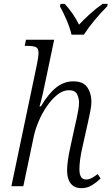

<svg xmlns="http://www.w3.org/2000/svg" viewBox="-20 -966 579 996"><path d="M402 10Q366 10 347 -14Q328 -38 328 -81Q328 -128 346 -208L370 -318Q373 -330 377.5 -351Q382 -372 386 -394.5Q390 -417 390 -434Q390 -456 380 -477Q370 -498 337 -498Q307 -498 278 -475Q249 -452 224 -416Q199 -380 181.5 -339Q164 -298 156 -262L101 0H39L172 -634Q180 -675 180 -690Q180 -715 166.5 -721.5Q153 -728 121 -728H108L115 -760H261L217 -550Q209 -510 200.5 -473.5Q192 -437 185 -414H192Q231 -480 271.5 -512Q312 -544 360 -544Q412 -544 433 -513Q454 -482 454 -440Q454 -414 447.5 -384Q441 -354 436 -330L407 -200Q400 -170 396 -141Q392 -112 392 -88Q392 -35 426 -35Q441 -35 455.5 -42.5Q470 -50 487 -63L502 -40Q481 -20 457 -5Q433 10 402 10ZM351 -786Q343 -821 325.5 -862Q308 -903 291 -933L294 -946H316Q362 -895 390 -838Q415 -865 446.5 -893.5Q478 -922 512 -946H539L536 -933Q503 -900 470.5 -861Q438 -822 415 -786Z"/></svg>

Font: Noto Serif SemiCondensed Light
Style: Italic
Weight: 300
Width: 4
Italic angle: -12°
Designer: Monotype Design Team
Foundry: Monotype Imaging Inc.
Version: Version 2.013; ttfautohint (v1.8.4.7-5d5b)